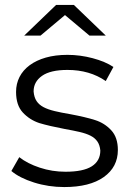

<svg xmlns="http://www.w3.org/2000/svg" viewBox="-20 -752 529 777"><path d="M26 -60 58 -116Q91 -90 141 -73.5Q191 -57 245 -57Q317 -57 351.5 -79Q386 -101 386 -143Q384 -165 374 -179.5Q364 -194 346 -203Q328 -212 302 -218Q276 -224 242 -230Q179 -242 139 -254Q100 -267 72.5 -296.5Q45 -326 45 -380Q45 -413 59 -440.5Q73 -468 100 -488Q127 -508 165.5 -519Q204 -530 253 -530Q304 -530 355 -516.5Q406 -503 439 -481L408 -424Q343 -469 253 -469Q184 -469 150 -445Q116 -421 116 -382Q118 -358 128 -343Q138 -328 156 -318.5Q174 -309 201 -302.5Q228 -296 264 -290Q328 -278 365 -266Q403 -254 430 -225Q457 -196 457 -145Q457 -76 400 -35.5Q343 5 240 5Q176 5 117.5 -13.5Q59 -32 26 -60ZM342 -608 243 -691 144 -608H78L207 -732H279L408 -608Z"/></svg>

Font: CMG Sans
Style: Regular
Weight: 400
Designer: Julieta Ulanovsky
Foundry: Julieta Ulanovsky
Version: Version 7.200